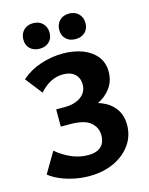

<svg xmlns="http://www.w3.org/2000/svg" viewBox="-130 -958 819 1054"><g transform="rotate(-15 279.0 -430.5)"><path d="M246 15Q203 15 161 6.5Q119 -2 82.5 -17.5Q46 -33 20 -54L89 -171Q130 -137 175 -117.5Q220 -98 268 -98Q304 -98 325.5 -109.5Q347 -121 356.5 -140.5Q366 -160 366 -185Q366 -229 331.5 -258.5Q297 -288 215 -288H163V-386H212Q251 -386 279.5 -398Q308 -410 323.5 -431Q339 -452 339 -480Q339 -518 315 -540Q291 -562 249 -562Q210 -562 176 -544Q142 -526 115 -494L40 -590Q88 -632 150.5 -652.5Q213 -673 276 -673Q339 -673 388.5 -654Q438 -635 466.5 -599Q495 -563 495 -512Q495 -460 467 -421Q439 -382 394 -360.5Q349 -339 298 -339L295 -374Q361 -374 411 -354.5Q461 -335 489 -297Q517 -259 517 -203Q517 -141 482 -91.5Q447 -42 385.5 -13.5Q324 15 246 15ZM163 -731Q129 -731 108.5 -750.5Q88 -770 88 -802Q88 -835 108.5 -855.5Q129 -876 163 -876Q196 -876 216.5 -855.5Q237 -835 237 -802Q237 -770 216.5 -750.5Q196 -731 163 -731ZM367 -731Q333 -731 312.5 -750.5Q292 -770 292 -802Q292 -835 312.5 -855.5Q333 -876 367 -876Q400 -876 420.5 -855.5Q441 -835 441 -802Q441 -770 420.5 -750.5Q400 -731 367 -731Z"/></g></svg>

Font: Ysabeau Infant ExtraBold
Style: Regular
Weight: 800
Designer: Christian Thalmann (Catharsis Fonts)
Version: Version 2.001;gftools[0.9.30]; featfreeze: ss01,ss02,lnum